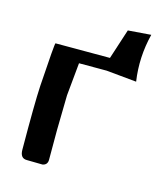

<svg xmlns="http://www.w3.org/2000/svg" viewBox="-91 -642 622 713"><g transform="rotate(15 220.0 -285.0)"><path d="M277.3 -447.3 314.9 -563 403.3 -569.8Q380.4 -478.5 394 -387.2L277.8 -398.4H171.4L159.2 -272L156.7 -138.2V-23.4Q156.7 -3.9 138.2 0L77.1 -1Q51.3 -1 51.3 -34.2Q50.3 -212.4 54.2 -279.8Q64.9 -447.3 67.9 -447.3Z"/></g></svg>

Font: Panteley
Style: Regular
Weight: 500
Designer: Kalashnikov Yuriy
Foundry: Øêîëà ïàâà èìåíè ñâÿòîãî àâíîàïîñòîëüíîãî Âëàäèìèà
Version: Version 1.80 April 12, 2018